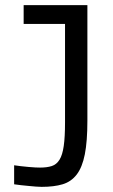

<svg xmlns="http://www.w3.org/2000/svg" viewBox="-20 -720 440 747"><path d="M320 -251Q320 -170 310 -119.5Q300 -69 278.5 -41Q257 -13 223.5 -3Q190 7 142 7Q133 7 120 6Q107 5 92 3.5Q77 2 62 0.5Q47 -1 35 -3V-77Q46 -75 61 -73.5Q76 -72 90.5 -70.5Q105 -69 117.5 -68.5Q130 -68 136 -68Q163 -68 181.5 -74Q200 -80 211.5 -98.5Q223 -117 228 -152Q233 -187 233 -244V-627H72V-700H320V-251Z"/></svg>

Font: Share
Style: Regular
Weight: 400
Designer: Ralph du Carrois
Version: Version 1.002